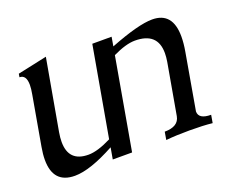

<svg xmlns="http://www.w3.org/2000/svg" viewBox="-87 -631 949 784"><g transform="rotate(-20 387.0 -239.0)"><path d="M118.7 9.8Q24.4 9.8 24.4 -93.3Q24.4 -117.7 29.8 -147.9L67.4 -361.8Q71.8 -385.3 71.8 -402.3Q71.8 -445.8 42.5 -445.8L44.9 -460.4L172.4 -487.8L117.7 -179.7Q113.8 -157.2 113.8 -138.7Q113.8 -52.2 199.7 -52.2Q239.7 -52.2 299.8 -82.5L368.7 -472.7H452.6L445.8 -433.1Q571.8 -482.4 631.8 -482.4Q720.7 -482.4 720.7 -376Q720.7 -347.2 714.4 -311.5Q672.9 -76.7 671.9 -67.9Q671.9 -34.2 725.6 -34.2L719.7 0Q679.7 -4.4 620.6 -4.4Q561.5 -4.4 518.1 0L523.9 -34.2Q584 -34.2 591.8 -76.7L630.9 -298.3Q634.3 -318.8 634.3 -335.9Q634.3 -425.3 536.1 -425.3Q497.1 -425.3 439.5 -397.5L369.6 0H285.6L294.4 -49.8Q184.6 9.8 118.7 9.8Z"/></g></svg>

Font: Kelvinch
Style: Italic
Weight: 400
Italic angle: -10°
Designer: Paul James Miller
Foundry: High-Logic / Made with FontCreator
Version: Version 3.40;July 22, 2017;FontCreator 11.0.0.2388 64-bit